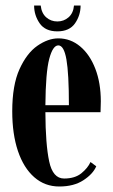

<svg xmlns="http://www.w3.org/2000/svg" viewBox="-20 -668 412 698"><path d="M195.5 10Q143 10 104.5 -23.8Q66 -57.5 45.2 -119Q24.5 -180.5 24.5 -263.5Q24.5 -358.5 51 -416.8Q77.5 -475 116.2 -501.8Q155 -528.5 192 -528.5Q236.5 -528.5 271.5 -499.2Q306.5 -470 326.5 -418.2Q346.5 -366.5 346.5 -299.5Q346.5 -279.5 345.5 -260H145Q145.5 -143.5 158.8 -81.2Q172 -19 213 -19Q252.5 -19 276 -38.2Q299.5 -57.5 309 -79L330 -63.5Q318 -35.5 283.2 -12.8Q248.5 10 195.5 10ZM192 -503Q172 -503 159 -454Q146 -405 145 -285.5H230.5Q230.5 -400.5 221.5 -451.8Q212.5 -503 192 -503ZM188.5 -554Q144.5 -554 124.2 -583.2Q104 -612.5 104 -648H128Q131 -620 148 -605Q165 -590 188.5 -590Q212 -590 229.2 -605Q246.5 -620 249 -648H273Q273 -612.5 252.8 -583.2Q232.5 -554 188.5 -554Z"/></svg>

Font: Imbue 50pt
Style: Bold
Weight: 700
Designer: Tyler Finck
Foundry: Etcetera Type Company
Version: Version 1.102; ttfautohint (v1.8.3)